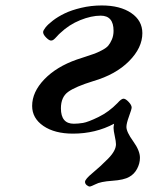

<svg xmlns="http://www.w3.org/2000/svg" viewBox="-20 -476 539 700"><path d="M97.2 -89.8Q97.2 -140.6 141.6 -186.8Q186 -232.9 259.8 -258.8Q268.6 -261.7 291.7 -269.3Q314.9 -276.9 325 -280.5Q335 -284.2 351.1 -292.5Q367.2 -300.8 374.5 -309.3Q381.8 -317.9 387.9 -332Q394 -346.2 394 -363.8Q394 -418.9 347.2 -418.9Q313 -418.9 272.5 -402.6Q231.9 -386.2 200.2 -356Q195.3 -352.1 187.3 -343Q179.2 -334 175 -331.1Q170.9 -328.1 166 -328.1Q159.2 -328.1 148.2 -339.1Q137.2 -350.1 137.2 -358.9Q137.2 -364.7 146 -376Q154.8 -387.2 172.9 -401.1Q190.9 -415 215.6 -427Q240.2 -439 276.1 -447.5Q312 -456.1 351.1 -456.1Q418 -456.1 458.5 -428.5Q499 -400.9 499 -355Q499 -301.8 450.4 -252.9Q401.9 -204.1 319.8 -180.2Q254.9 -160.2 228.5 -141.1Q202.1 -122.1 202.1 -81.1Q202.1 -24.9 249 -24.9Q264.2 -24.9 282.5 -27.8Q300.8 -30.8 338.9 -49.3Q377 -67.9 408.2 -100.1Q422.4 -116.2 430.2 -116.2Q438 -116.2 449 -104.5Q460 -92.8 460 -84Q460 -78.1 450.4 -52Q440.9 -25.9 440.9 -13.2Q440.9 4.9 465.6 39.1Q490.2 73.2 490.2 99.1Q490.2 120.1 479.7 139.6Q469.2 159.2 451.2 168.9Q432.1 180.2 389.2 183.1Q346.2 186 328.1 195.8Q312 203.6 308.1 204.1Q302.2 204.1 296.1 199Q290 193.8 290 187Q290 177.2 318.1 154.1Q346.2 130.9 374.5 102.1Q402.8 73.2 402.8 49.8Q402.8 40 398.4 20Q394 0 394 -9.8Q394 -14.6 396 -24.9Q328.1 11.2 246.1 11.2Q179.2 11.2 138.2 -16.8Q97.2 -44.9 97.2 -89.8Z"/></svg>

Font: CMU Serif
Style: BoldItalic
Weight: 700
Italic angle: -14.04°
Version: Version 0.7.0